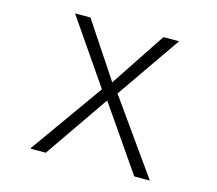

<svg xmlns="http://www.w3.org/2000/svg" viewBox="-111 -910 1222 1082"><g transform="rotate(15 500.0 -369.5)"><path d="M500 -343 242 31H151L455 -396L198 -770H288L501 -449L714 -770H805L546 -396L849 31H758Z"/></g></svg>

Font: LINE Seed JP_TTF Regular
Style: Regular
Weight: 400
Designer: LINE & Fontrix & Fontworks
Version: Version 1.002